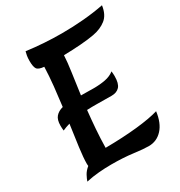

<svg xmlns="http://www.w3.org/2000/svg" viewBox="-188 -928 1001 1068"><g transform="rotate(-30 313.0 -393.5)"><path d="M62 11Q67 -4 77.5 -24Q88 -44 110 -62Q109 -68 109 -75Q109 -114 117.5 -178Q126 -242 137 -318Q112 -311 90 -301Q89 -309 88.5 -317.5Q88 -326 88 -333Q88 -371 104.5 -390Q121 -409 151 -417Q159 -478 165.5 -540.5Q172 -603 174 -662Q138 -665 128.5 -679.5Q119 -694 119 -731Q119 -750 121.5 -764.5Q124 -779 127 -789Q238 -774 353 -774Q424 -774 493 -780Q562 -786 623 -798Q615 -741 581.5 -714.5Q548 -688 499 -679Q463 -672 409.5 -668Q356 -664 301 -663Q299 -620 290 -558Q281 -496 271 -422Q293 -422 315.5 -421.5Q338 -421 353 -421Q393 -421 427 -427.5Q461 -434 485 -453Q486 -445 486.5 -437Q487 -429 487 -421Q487 -374 469 -354.5Q451 -335 418 -335Q395 -335 371.5 -335.5Q348 -336 323 -336Q308 -336 292 -336Q276 -336 260 -335Q254 -279 249.5 -220Q245 -161 244 -101Q357 -102 446.5 -111.5Q536 -121 589 -137Q580 -66 544.5 -27.5Q509 11 457 11Q424 11 363 3Q302 -5 225 -5Q185 -5 144 -1.5Q103 2 62 11Z"/></g></svg>

Font: Merienda SemiBold
Style: Regular
Weight: 600
Designer: Eduardo Rodriguez Tunni
Foundry: Eduardo Rodriguez Tunni
Version: Version 2.001; ttfautohint (v1.8.4.7-5d5b)